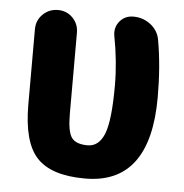

<svg xmlns="http://www.w3.org/2000/svg" viewBox="-44 -562 588 614"><g transform="rotate(5 250.0 -255.5)"><path d="M360.4 -519.5Q391.6 -519.5 416 -500.5Q440.4 -481.4 445.3 -451.2Q460 -368.2 460 -269.5Q460 10.7 250 9.8Q142.6 9.8 96.2 -39.6Q49.8 -88.9 49.8 -210V-452.1Q49.8 -480.5 69.8 -500Q89.8 -519.5 118.2 -519.5Q146.5 -519.5 165.5 -500Q184.6 -480.5 184.6 -452.1V-192.4Q184.6 -135.7 198.2 -116.2Q211.9 -96.7 250 -96.7Q286.1 -96.7 303.2 -139.6Q320.3 -182.6 320.3 -294.9Q320.3 -371.1 304.7 -452.1Q299.8 -479.5 316.4 -499.5Q333 -519.5 360.4 -519.5Z"/></g></svg>

Font: Rounded-X Mgen+ 1m bold
Style: Bold
Weight: 700
Designer: [Source Han Sans]
Ryoko NISHIZUKA  (kana & ideographs); Paul D. Hunt (Latin, Greek & Cyrillic); Wenlong ZHANG  (bopomofo
Version: Version 1.059.20150602